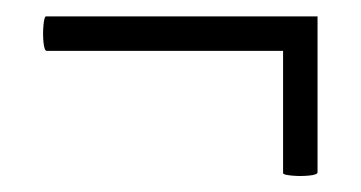

<svg xmlns="http://www.w3.org/2000/svg" viewBox="-20 -289 440 234"><path d="M37 -227Q34 -227 33 -237.5Q32 -248 33 -258.5Q34 -269 36 -269H367V-227ZM325 -78V-269H367V-79Q367 -76 356.5 -75Q346 -74 335.5 -75Q325 -76 325 -78Z"/></svg>

Font: Cormorant Medium
Style: Italic
Weight: 500
Italic angle: -10°
Designer: Christian Thalmann (Catharsis Fonts)
Foundry: Catharsis Fonts
Version: Version 4.000